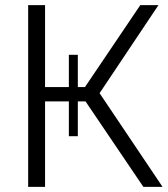

<svg xmlns="http://www.w3.org/2000/svg" viewBox="-20 -730 656 750"><path d="M90 0V-710H156V-390H249V-516H284V-390H312L528 -710H599L369 -366L615 0H540L314 -334H284V-198H249V-334H156V0Z"/></svg>

Font: Rising Sun Light
Style: Regular
Weight: 300
Designer: Matt McInerney, Pablo Impallari, Rodrigo Fuenzalida (Raleway font), Stephen Hutchings (Greek), Cristiano Sobral (main ch
Foundry: The Rising Sun Project Authors
Version: Version 4.327; ttfautohint (v1.8.4.7-5d5b-dirty)